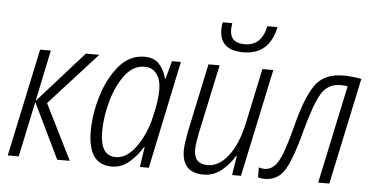

<svg xmlns="http://www.w3.org/2000/svg" viewBox="-51 -839 1822 944"><g transform="rotate(5 859.5 -367.0)"><path d="M16 0 129 -532H182L129 -279L355 -532H421L186 -273L322 0H260L128 -273L70 0Z M545 -38Q468 -38 468 -157Q468 -229 489.5 -307Q511 -385 551.5 -439Q592 -493 649 -493Q686 -493 708 -464.5Q730 -436 730 -386Q730 -331 710 -249Q690 -164 645 -101Q600 -38 545 -38ZM529 10Q578 10 616.5 -23.5Q655 -57 681 -101H683L668 0H712L824 -532H780L756 -443H753Q744 -483 718 -512.5Q692 -542 645 -542Q570 -542 518 -480Q466 -418 439 -328Q412 -238 412 -155Q412 10 529 10Z M982 10Q1034 10 1073 -23Q1112 -56 1135 -96H1138L1123 0H1167L1280 -532H1226L1169 -262Q1146 -155 1100 -96.5Q1054 -38 998 -38Q931 -38 931 -109Q931 -126 934.5 -147Q938 -168 942 -190L1015 -532H960L888 -193Q884 -170 880 -145Q876 -120 876 -101Q876 10 982 10ZM1125 -606Q1254 -606 1282 -744H1232Q1212 -646 1128 -646Q1056 -646 1056 -712Q1056 -720 1057 -728.5Q1058 -737 1059 -744H1012Q1008 -731 1008 -709Q1008 -606 1125 -606Z M1284 5Q1350 5 1384.5 -53.5Q1419 -112 1456 -255Q1491 -384 1522.5 -435.5Q1554 -487 1616 -487Q1627 -487 1635.5 -486Q1644 -485 1651 -484L1548 0H1603L1715 -526Q1695 -530 1672.5 -532.5Q1650 -535 1625 -535Q1530 -535 1486 -471Q1442 -407 1407 -268Q1373 -135 1346.5 -89.5Q1320 -44 1279 -44Q1264 -44 1251 -49V0Q1264 5 1284 5Z"/></g></svg>

Font: Noto Sans Display SemiCondensed Light
Style: Italic
Weight: 300
Width: 4
Italic angle: -12°
Designer: Monotype Design Team
Foundry: Monotype Imaging Inc.
Version: Version 1.900